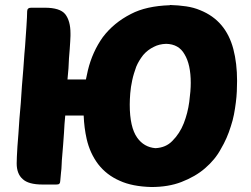

<svg xmlns="http://www.w3.org/2000/svg" viewBox="-20 -741 1006 771"><path d="M917 -544Q932 -487 932 -416Q932 -396 931 -374Q930 -352 927 -329Q924 -305 919.5 -281.5Q915 -258 907 -234Q892 -185 867 -143Q844 -100 803 -65Q765 -32 708 -10Q656 10 588 10Q511 8 461 -15Q408 -38 374 -82Q341 -126 328 -183Q323 -205 320 -228.5Q317 -252 316 -277H242Q240 -260 239 -242.5Q238 -225 237 -208Q235 -182 233.5 -159.5Q232 -137 230 -117Q228 -96 227.5 -79Q227 -62 225 -48Q223 -21 222 -15Q222 -7 218 -3Q215 0 206 0H151Q94 0 71 -22Q47 -43 47 -85Q47 -105 50 -153Q52 -177 54 -204.5Q56 -232 58 -264Q61 -295 63.5 -327.5Q66 -360 68 -395Q71 -430 73.5 -462Q76 -494 78 -525Q81 -555 82.5 -582Q84 -609 86 -632Q89 -677 89 -695Q89 -710 105 -710H160Q221 -710 242 -684Q263 -657 263 -607Q263 -604 263 -596.5Q263 -589 262 -575Q261 -561 260 -544Q259 -527 257 -507Q256 -469 251 -422H325Q327 -431 329 -440.5Q331 -450 333 -459Q351 -533 393 -592Q437 -650 506 -685Q567 -717 662 -720V-721Q697 -720 727.5 -715.5Q758 -711 784 -700Q836 -679 869 -640Q902 -601 917 -544ZM740 -332Q746 -377 746 -408Q746 -482 721 -523Q698 -564 647 -565Q619 -564 598 -553Q573 -541 555 -520Q537 -497 527 -473Q522 -459 518 -446Q514 -433 511 -419Q508 -405 506 -392Q504 -379 503 -366Q502 -353 501.5 -342Q501 -331 501 -321Q501 -230 531 -188Q558 -150 604 -146Q646 -148 672 -175Q702 -205 718 -246Q734 -287 740 -332Z"/></svg>

Font: Poetsen One
Style: Regular
Weight: 400
Designer: Pablo Impallari, Rodrigo Fuenzalida
Foundry: Pablo Impallari, Rodrigo Fuenzalida
Version: Version 1.001; ttfautohint (v0.93) -l 8 -r 50 -G 200 -x 14 -